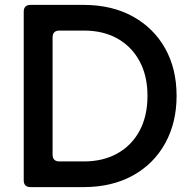

<svg xmlns="http://www.w3.org/2000/svg" viewBox="-20 -765 781 785"><path d="M105 0Q77 0 77 -28V-717Q77 -745 105 -745H321Q437 -745 522.5 -698Q608 -651 655 -567.5Q702 -484 702 -373Q702 -263 655 -178.5Q608 -94 522.5 -47Q437 0 321 0ZM195 -133Q195 -105 223 -105H323Q402 -105 460.5 -138Q519 -171 551 -231Q583 -291 583 -373Q583 -455 550.5 -515Q518 -575 460 -607.5Q402 -640 323 -640H223Q195 -640 195 -612Z"/></svg>

Font: Pitagon Sans Text SemiBold
Style: Regular
Weight: 600
Designer: Travis Tran
Foundry: Pitagon
Version: Version 1.001; ttfautohint (v1.8.4.7-5d5b);gftools[0.9.26]